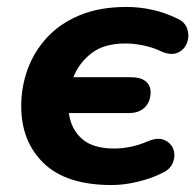

<svg xmlns="http://www.w3.org/2000/svg" viewBox="-20 -521 564 552"><path d="M301 11Q171 11 106 -51.5Q41 -114 41 -216Q41 -271 59.5 -322Q78 -373 115.5 -413.5Q153 -454 210 -477.5Q267 -501 343 -501Q421 -501 489 -468Q512 -458 518.5 -437.5Q525 -417 517.5 -397.5Q510 -378 491 -369.5Q472 -361 444 -373Q422 -384 394 -390Q366 -396 341 -396Q279 -396 243 -368Q207 -340 191 -299H357Q384 -299 398.5 -287.5Q413 -276 413 -256Q413 -229 396.5 -212.5Q380 -196 351 -196H178Q184 -150 215.5 -122Q247 -94 309 -94Q331 -94 355.5 -99Q380 -104 403 -114Q433 -127 452.5 -118.5Q472 -110 478.5 -91.5Q485 -73 477 -53Q469 -33 443 -22Q415 -8 376 1.5Q337 11 301 11Z"/></svg>

Font: Nunito ExtraBold
Style: Italic
Weight: 800
Italic angle: -9°
Designer: Vernon Adams
Foundry: Vernon Adams
Version: Version 3.601; ttfautohint (v1.8.2.53-6de2)